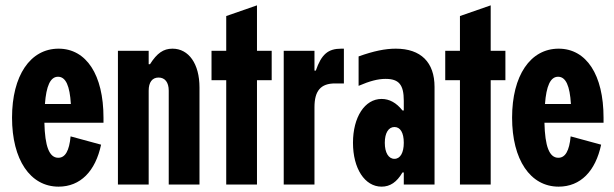

<svg xmlns="http://www.w3.org/2000/svg" viewBox="-20 -690 2296 718"><path d="M358 -149 244 -180C239 -126 224 -100 198 -100C164 -100 148 -143 146 -231H367V-250C367 -410 303 -508 199 -508C93 -508 25 -407 25 -250C25 -93 93 8 199 8C281 8 337 -50 358 -149ZM148 -301C153 -368 168 -403 197 -403C226 -403 241 -369 245 -301Z M421 -500V0H536V-351C536 -382 549 -400 573 -400C597 -400 611 -382 611 -351V0H726V-363C726 -451 686 -508 625 -508C591 -508 567 -491 541 -450H536V-500Z M826 -630V-500H771V-390H826V0H941V-390H996V-500H941V-670Z M1041 -500V0H1156V-289C1156 -350 1179 -378 1233 -378H1266V-508H1256C1207 -508 1182 -487 1161 -426H1156V-500Z M1300 -156C1300 -60 1344 8 1407 8C1439 8 1464 -9 1485 -45H1490V0H1605V-365C1605 -457 1554 -508 1460 -508C1420 -508 1377 -499 1321 -479V-369C1363 -387 1393 -395 1422 -395C1472 -395 1490 -373 1490 -313V-277H1485C1462 -306 1436 -320 1407 -320C1344 -320 1300 -252 1300 -156ZM1419 -156C1419 -193 1433 -215 1455 -215C1477 -215 1490 -194 1490 -156C1490 -119 1477 -96 1455 -96C1433 -96 1419 -119 1419 -156Z M1700 -630V-500H1645V-390H1700V0H1815V-390H1870V-500H1815V-670Z M2228 -149 2114 -180C2109 -126 2094 -100 2068 -100C2034 -100 2018 -143 2016 -231H2237V-250C2237 -410 2173 -508 2069 -508C1963 -508 1895 -407 1895 -250C1895 -93 1963 8 2069 8C2151 8 2207 -50 2228 -149ZM2018 -301C2023 -368 2038 -403 2067 -403C2096 -403 2111 -369 2115 -301Z"/></svg>

Font: Jakob Semi-Condensed
Style: Regular
Weight: 400
Width: 4
Designer: Alan Madić
Foundry: X Cicéro
Version: Version 1.000;Glyphs 3.1.2 (3151)